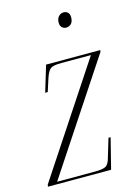

<svg xmlns="http://www.w3.org/2000/svg" viewBox="-122 -807 620 869"><g transform="rotate(-15 188.0 -372.0)"><path d="M-8 0 -6 -10 334 -525H196Q159 -525 146 -516.5Q133 -508 122 -476L102 -414H90L127 -536H381L379 -527L38 -11H214Q254 -11 267 -19.5Q280 -28 287 -53L314 -143H324L288 0ZM259 -674Q248 -674 239.5 -681.5Q231 -689 231 -705Q231 -722 240.5 -733Q250 -744 265 -744Q276 -744 284 -736.5Q292 -729 292 -714Q292 -694 282.5 -684Q273 -674 259 -674Z"/></g></svg>

Font: Noto Serif Display Condensed ExtraLight
Style: Italic
Weight: 200
Width: 3
Italic angle: -12°
Designer: Monotype Design Team
Foundry: Monotype Imaging Inc.
Version: Version 2.009